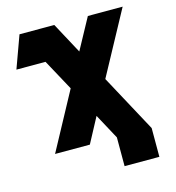

<svg xmlns="http://www.w3.org/2000/svg" viewBox="-124 -805 985 1077"><g transform="rotate(-15 368.5 -266.5)"><path d="M88 -700H290L387 -520L485 -700H687L488 -333L668 0V167H466V0L387 -146L309 0H107L287 -333L189 -513H20Z"/></g></svg>

Font: Clickuper
Style: Bold
Weight: 700
Designer: Denis Ignatov
Foundry: Denis Ignatov
Version: Version 1.10 April 16, 2021